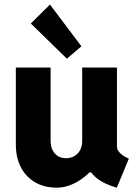

<svg xmlns="http://www.w3.org/2000/svg" viewBox="-20 -825 602 852"><path d="M231.9 7.8Q176.8 7.8 136 -15.9Q95.2 -39.6 72.8 -82.5Q50.3 -125.5 50.3 -183.1V-525.4H204.6V-199.7Q204.6 -165.5 223.1 -144.3Q241.7 -123 273.4 -123Q294.4 -123 310.5 -132.6Q326.7 -142.1 335.7 -159.4Q344.7 -176.8 344.7 -199.7V-525.4H499V-172.9Q499 -159.2 513.9 -144.8Q528.8 -130.4 551.8 -121.1L498.5 7.8Q442.9 -7.3 408.2 -35.4Q373.5 -63.5 373 -95.2L403.8 -60.1H341.3L412.6 -104.5Q379.4 -53.2 330.1 -22.7Q280.8 7.8 231.9 7.8ZM276.9 -564.5 116.7 -720.7 201.7 -804.7 341.3 -619.6Z"/></svg>

Font: Reddit Mono ExtraBold
Style: Regular
Weight: 800
Monospace: yes
Designer: Stephen Hutchings
Foundry: Reddit
Version: Version 1.014